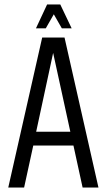

<svg xmlns="http://www.w3.org/2000/svg" viewBox="-20 -840 478 860"><path d="M350 0 309 -188H129L88 0H17L169 -672H269L421 0ZM142 -250H295L218 -603ZM221 -776 185 -713H141L191 -820H250L301 -713H257Z"/></svg>

Font: Khand
Style: Regular
Weight: 400
Designer: Devanagari: Sanchit Sawaria, Jyotish Sonowal; Latin: Satya Rajpurohit
Foundry: Indian Type Foundry
Version: Version 1.101;PS 1.0;hotconv 1.0.78;makeotf.lib2.5.61930; tt